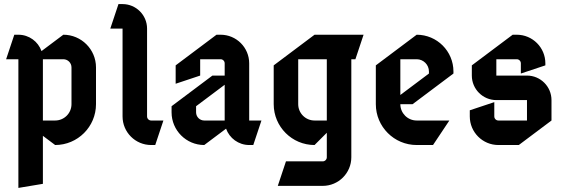

<svg xmlns="http://www.w3.org/2000/svg" viewBox="-20 -690 2760 940"><path d="M190 -400H290C312.1 -400 330 -382.1 330 -360V-180C330 -135.8 294.2 -100 250 -100H190ZM50 -520 10 -400H70V230L190 210V-25L250 20C360.4 20 450 -69.6 450 -180V-360C450 -448.3 378.3 -520 290 -520L183.2 -439.9C166.7 -486.5 122.3 -520 70 -520Z M560 -670 520 -550H580V-120C580 -42.7 642.7 20 720 20H740L780 -100H720C709 -100 700 -109 700 -120V-550C700 -616.2 646.2 -670 580 -670Z M1080 -275V-100H980C957.9 -100 940 -117.9 940 -140V-170ZM1040 -520 840 -370V-280L960 -320V-400H1060C1071 -400 1080 -391 1080 -380V-320H1020L820 -170V-140C820 -51.7 891.7 20 980 20L1086.8 -60.1C1103.3 -13.5 1147.8 20 1200 20H1220L1260 -100H1200V-380C1200 -457.3 1137.3 -520 1060 -520Z M1440 -400H1580V-100H1520C1475.8 -100 1440 -135.8 1440 -180ZM1520 -520 1320 -370V-180C1320 -69.6 1409.6 20 1520 20L1580 -40V80C1580 91 1571 100 1560 100H1380L1340 220H1560C1637.3 220 1700 157.3 1700 80V-400H1720L1760 -520Z M1940 -400H2020C2053.1 -400 2080 -373.1 2080 -340V-330L1940 -225ZM2020 -520 1820 -370V-180C1820 -69.6 1909.6 20 2020 20H2100L2180 -100H2020C1975.8 -100 1940 -135.8 1940 -180H2000L2200 -330V-340C2200 -439.4 2119.4 -520 2020 -520Z M2490 -520 2290 -370V-320C2290 -253.8 2343.8 -200 2410 -200H2560V-100H2420C2409 -100 2400 -109 2400 -120V-190L2280 -150V-120C2280 -42.7 2342.7 20 2420 20H2520L2680 -100V-200C2680 -266.2 2626.2 -320 2560 -320H2410V-400H2510C2521 -400 2530 -391 2530 -380V-330L2650 -370V-380C2650 -457.3 2587.3 -520 2510 -520Z"/></svg>

Font: Abibas
Style: Medium
Weight: 500
Version: Version 0.3